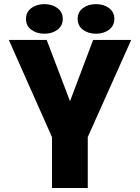

<svg xmlns="http://www.w3.org/2000/svg" viewBox="-20 -936 697 956"><path d="M201.2 -768.1Q162.6 -768.1 136 -787.8Q109.4 -807.6 109.4 -841.8Q109.4 -876 136 -895.8Q162.6 -915.5 201.2 -915.5Q239.3 -915.5 265.9 -895.8Q292.5 -876 292.5 -841.8Q292.5 -807.6 265.9 -787.8Q239.3 -768.1 201.2 -768.1ZM458 -768.1Q419.4 -768.1 393.1 -787.8Q366.7 -807.6 366.7 -841.8Q366.7 -876 393.1 -895.8Q419.4 -915.5 458 -915.5Q496.1 -915.5 522.7 -895.8Q549.3 -876 549.3 -841.8Q549.3 -807.6 522.7 -787.8Q496.1 -768.1 458 -768.1ZM633.3 -737.3 417 -253.4V0H238.8V-253.4L23.9 -737.3H212.4L328.6 -432.1L443.8 -737.3Z"/></svg>

Font: Epilogue ExtraBold
Style: Regular
Weight: 800
Designer: Tyler Finck
Foundry: Etcetera Type Co
Version: Version 2.112